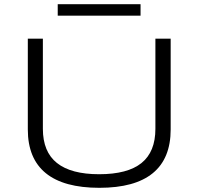

<svg xmlns="http://www.w3.org/2000/svg" viewBox="-20 -890 950 918"><path d="M455 8Q285 8 199 -62Q113 -132 113 -271V-705H185V-274Q185 -164 252.5 -110.5Q320 -57 454 -57Q590 -57 656.5 -110.5Q723 -164 723 -274V-705H796V-271Q796 -132 710.5 -62Q625 8 455 8ZM256 -815V-870H652V-815Z"/></svg>

Font: Nunito Sans 10pt Expanded Light
Style: Regular
Weight: 300
Width: 7
Designer: Vernon Adams
Foundry: Vernon Adams
Version: Version 3.101;gftools[0.9.27]